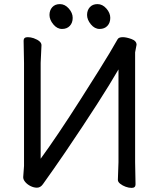

<svg xmlns="http://www.w3.org/2000/svg" viewBox="-20 -895 778 935"><path d="M621 20Q607 20 592 14.5Q577 9 565.5 0Q554 -9 554 -19L557 -105V-557Q477 -418 298 -154Q242 -72 189 2Q177 19 160 19Q145 19 129.5 11.5Q114 4 103.5 -8Q93 -20 93 -32L97 -87V-588L95 -697Q95 -714 115 -714Q129 -714 144 -709Q182 -695 182 -675L178 -589V-122Q261 -236 370.5 -408Q480 -580 513.5 -636.5Q547 -693 552.5 -703.5Q558 -714 578 -714Q595 -714 620 -705Q645 -696 645 -677L638 -640V-106L640 3Q640 20 621 20ZM320 -769Q306 -754 282 -754Q258 -754 239.5 -776.5Q221 -799 221 -822Q221 -845 234.5 -860Q248 -875 272 -875Q296 -875 315 -853.5Q334 -832 334 -808Q334 -784 320 -769ZM503 -769Q489 -754 465 -754Q441 -754 422.5 -776.5Q404 -799 404 -822Q404 -845 417.5 -860Q431 -875 455 -875Q479 -875 498 -853.5Q517 -832 517 -808Q517 -784 503 -769Z"/></svg>

Font: LXGW WenKai Lite Medium
Style: Regular
Weight: 500
Designer: LXGW / Fontworks Inc.
Foundry: LXGW / Fontworks Inc.
Version: Version 1.511; March 25, 2025